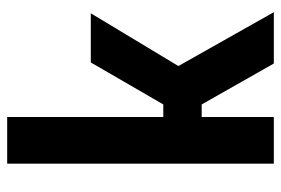

<svg xmlns="http://www.w3.org/2000/svg" viewBox="-144 -639 783 535"><g transform="rotate(-90 247.5 -371.5)"><path d="M59 0V-743H189V-308H224L341 -510H478L331 -266L481 0H338L224 -201H189V0Z"/></g></svg>

Font: Saira Semi Condensed SemiBold
Style: Regular
Weight: 600
Width: 4
Designer: Hector Gatti with collaboration of the Omnibus-Type team
Foundry: Omnibus-Type
Version: Version 1.001; ttfautohint (v1.8)